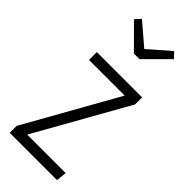

<svg xmlns="http://www.w3.org/2000/svg" viewBox="-248 -806 846 846"><g transform="rotate(45 174.5 -383.5)"><path d="M278.8 -767.1 303.2 -741.2 195.8 -633.8H161.1L54.2 -741.2L78.1 -767.1L179.2 -680.2ZM323.2 -522.9V-479L81.1 -48.8H320.8L315.9 0H21V-43L263.2 -474.1H41V-522.9Z"/></g></svg>

Font: Fira Sans Compressed Light
Style: Regular
Weight: 300
Width: 1
Designer: Carrois Corporate & Edenspiekermann AG
Foundry: Carrois Corporate GbR & Edenspiekermann AG
Version: Version 4.203;PS 004.203;hotconv 1.0.88;makeotf.lib2.5.64775